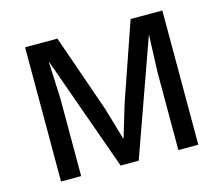

<svg xmlns="http://www.w3.org/2000/svg" viewBox="-95 -786 1061 912"><g transform="rotate(-15 435.5 -330.0)"><path d="M773 -660V0H675V-382L682 -564H681L480 0H391L190 -564H189L197 -382V0H98V-660H257L390 -278L436 -121H438L485 -278L617 -660Z"/></g></svg>

Font: Elaine Sans Medium
Style: Regular
Weight: 500
Designer: Wei Huang
Foundry: Wei Huang
Version: Version 2.001;December 24, 2019;FontCreator 12.0.0.2547 64-b